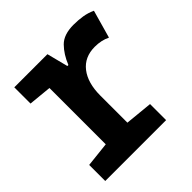

<svg xmlns="http://www.w3.org/2000/svg" viewBox="-152 -680 803 803"><g transform="rotate(-45 250.0 -278.0)"><path d="M26 0V-95L136 -107V-440L34 -450V-546H230L254 -452H260Q278 -497 307 -526.5Q336 -556 394 -556Q422 -556 447 -552Q472 -548 496 -537L461 -413Q431 -428 392 -428Q331 -428 297.5 -385Q264 -342 264 -267V-107L386 -95V0Z"/></g></svg>

Font: Noto Sans Mono ExtraCondensed
Style: Bold
Weight: 700
Width: 2
Designer: Monotype Design Team
Foundry: Monotype Imaging Inc.
Version: Version 2.014